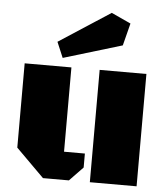

<svg xmlns="http://www.w3.org/2000/svg" viewBox="-55 -834 768 883"><g transform="rotate(5 329.5 -392.5)"><path d="M608.4 -518.6V0H392.6V-518.6ZM262.2 -129.4H358.4V-64.9L295.9 0H176.3L46.4 -129.4V-518.6H262.2ZM425.3 -784.7 515.1 -743.2 488.8 -640.1 218.3 -558.6 188 -630.4Z"/></g></svg>

Font: Black Ops One [rus by aLiNcE]
Style: Regular
Weight: 400
Designer: James Grieshaber
Foundry: James Grieshaber
Version: Version 1.002;May 25, 2024;FontCreator 13.0.0.2680 64-bit